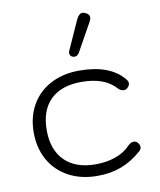

<svg xmlns="http://www.w3.org/2000/svg" viewBox="-86 -838 764 916"><g transform="rotate(-10 295.5 -379.5)"><path d="M48 -246Q48 -322 81 -379.5Q114 -437 174 -468.5Q234 -500 313 -500Q462 -500 528 -419Q536 -409 536 -400Q536 -387 523 -377Q517 -371 507 -371Q500 -371 492.5 -374.5Q485 -378 480 -384Q452 -415 411 -430Q370 -445 313 -445Q216 -445 163.5 -393.5Q111 -342 111 -246Q111 -151 164 -98.5Q217 -46 313 -46Q367 -46 410.5 -61.5Q454 -77 482 -107Q496 -121 510 -121Q520 -121 527 -114Q538 -103 538 -91Q538 -81 529 -72Q482 -30 429.5 -10Q377 10 313 10Q234 10 174 -22Q114 -54 81 -112Q48 -170 48 -246ZM280 -590Q280 -596 283 -602L346 -742Q359 -769 376 -769Q382 -769 392 -764Q409 -756 409 -741Q409 -733 403 -722L326 -584Q317 -569 303 -569Q299 -569 293 -571Q280 -577 280 -590Z"/></g></svg>

Font: Kodchasan Light
Style: Regular
Weight: 300
Version: Version 1.000; ttfautohint (v1.6)